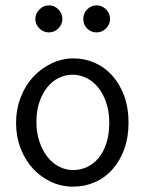

<svg xmlns="http://www.w3.org/2000/svg" viewBox="-20 -685 540 717"><path d="M254 -467Q296 -467 333.5 -450.5Q371 -434 399 -403Q427 -372 443.5 -327.5Q460 -283 460 -228Q460 -172 444 -128Q428 -84 400 -52.5Q372 -21 334 -4.5Q296 12 253 12Q209 12 170.5 -6Q132 -24 103 -55.5Q74 -87 57 -131Q40 -175 40 -226Q40 -277 57.5 -322Q75 -367 104.5 -398.5Q134 -430 173 -448.5Q212 -467 254 -467ZM388 -226Q388 -269 376.5 -302.5Q365 -336 346 -359Q327 -382 302.5 -394Q278 -406 251 -406Q224 -406 199.5 -394Q175 -382 156.5 -359Q138 -336 127 -303.5Q116 -271 116 -230Q116 -190 127 -157Q138 -124 156.5 -100Q175 -76 200 -63Q225 -50 253 -50Q281 -50 305.5 -61.5Q330 -73 348.5 -95.5Q367 -118 377.5 -151Q388 -184 388 -226ZM198 -650Q213 -635 213 -614Q213 -594 198 -579Q183 -564 163 -564Q142 -564 127 -579Q112 -594 112 -614Q112 -634 127 -649.5Q142 -665 163 -665Q183 -665 198 -650ZM376 -650Q391 -635 391 -614Q391 -594 376 -579Q361 -564 341 -564Q320 -564 305.5 -578.5Q291 -593 291 -614Q291 -635 305.5 -650Q320 -665 341 -665Q361 -665 376 -650Z"/></svg>

Font: InconsolataGo
Style: Regular
Weight: 400
Designer: Raph Levien, Kirill Tkachev
Foundry: Cyreal
Version: Version 1.013